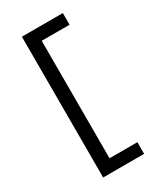

<svg xmlns="http://www.w3.org/2000/svg" viewBox="-235 -911 971 1141"><g transform="rotate(-30 250.0 -340.0)"><path d="M119 143V-823H400V-743H209V63H400V143Z"/></g></svg>

Font: Iosevka Fixed Medium
Style: Regular
Weight: 500
Monospace: yes
Designer: Belleve Invis
Foundry: Belleve Invis
Version: Version 32.3.0